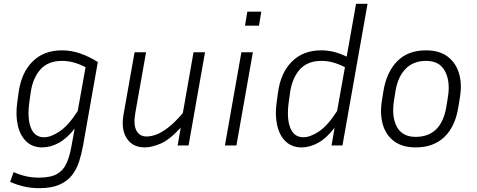

<svg xmlns="http://www.w3.org/2000/svg" viewBox="-20 -760 2490 1003"><path d="M414 0Q406 44 393 84.5Q380 125 355.5 156Q331 187 290 205Q249 223 185 223Q143 223 106 214.5Q69 206 33 190L51 139Q115 168 183 168Q245 168 278.5 148.5Q312 129 328.5 91Q345 53 354 0L370 -88Q329 -36 286 -13Q243 10 200 10Q150 10 117.5 -21Q85 -52 73 -105Q61 -158 70 -224L77 -275Q91 -380 150 -438.5Q209 -497 303 -497Q352 -497 398.5 -481Q445 -465 491 -436ZM133 -224Q122 -141 141.5 -92Q161 -43 210 -43Q246 -43 291.5 -73.5Q337 -104 386 -180L427 -409Q363 -442 305 -442Q231 -442 191 -397Q151 -352 140 -275Z M908 0 924 -93Q866 -30 819.5 -10Q773 10 736 10Q674 10 643 -36Q612 -82 625 -160L683 -487H743L687 -171Q676 -109 692.5 -78Q709 -47 746 -47Q768 -47 795 -56.5Q822 -66 857 -92.5Q892 -119 935 -169L991 -487H1051L965 0Z M1333 -626H1260L1272 -699H1345ZM1215 0H1155L1241 -487H1301Z M1712 0 1728 -93Q1687 -39 1643 -14.5Q1599 10 1555 10Q1505 10 1472.5 -21Q1440 -52 1428 -105Q1416 -158 1425 -224L1432 -275Q1446 -380 1505 -438.5Q1564 -497 1658 -497Q1693 -497 1726 -488.5Q1759 -480 1791 -464L1840 -740H1900L1769 0ZM1488 -224Q1477 -141 1496.5 -92Q1516 -43 1565 -43Q1601 -43 1646.5 -73.5Q1692 -104 1741 -180L1782 -409Q1718 -442 1660 -442Q1586 -442 1546 -397Q1506 -352 1495 -275Z M2383 -254 2375 -204Q2359 -100 2302 -45Q2245 10 2152 10Q2082 10 2039 -22Q1996 -54 1980 -109Q1964 -164 1975 -234L1983 -284Q1999 -383 2055 -440Q2111 -497 2205 -497Q2276 -497 2319 -464Q2362 -431 2378 -376Q2394 -321 2383 -254ZM2320 -254Q2333 -335 2304.5 -388.5Q2276 -442 2206 -442Q2139 -442 2098.5 -400Q2058 -358 2046 -284L2038 -234Q2025 -149 2053.5 -97Q2082 -45 2151 -45Q2286 -45 2312 -204Z"/></svg>

Font: Inria Sans Light
Style: Italic
Weight: 300
Italic angle: -10°
Designer: Black Foundry Team
Foundry: Black Foundry
Version: Version 1.2; ttfautohint (v1.8.3)